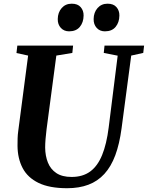

<svg xmlns="http://www.w3.org/2000/svg" viewBox="-20 -984 781 1014"><path d="M673 -690.5 622 -306Q611 -223.5 588.8 -163.8Q566.5 -104 531.2 -65.5Q496 -27 447 -8.5Q398 10 334.5 10Q241 10 183.5 -18Q126 -46 99.5 -96.5Q73 -147 72.5 -214Q72.5 -233 73 -252.8Q73.5 -272.5 76.5 -293.5L128.5 -690.5L67 -704L71.5 -743H366L362 -704.5L277.5 -690.5L226 -302Q222.5 -274.5 220.5 -249.5Q218.5 -224.5 218.5 -204.5Q219 -160.5 233 -125.5Q247 -90.5 277.5 -70Q308 -49.5 358 -49.5Q417 -49.5 456.2 -78.2Q495.5 -107 519.2 -165Q543 -223 554 -311L601.5 -690L528 -704.5L532 -743H741L736.5 -704.5ZM345 -818.5Q318 -818.5 301.2 -836.8Q284.5 -855 285 -883.5Q285.5 -918.5 305.8 -941.5Q326 -964.5 359 -964.5Q390.5 -964.5 406.2 -946.2Q422 -928 421.5 -901.5Q421 -865.5 401.5 -842Q382 -818.5 345 -818.5ZM534 -818.5Q507 -818.5 490.5 -836.8Q474 -855 474.5 -883.5Q475 -918.5 495.2 -941.5Q515.5 -964.5 548 -964.5Q579.5 -964.5 595.2 -946.2Q611 -928 610.5 -901.5Q610 -865.5 590.5 -842Q571 -818.5 534 -818.5Z"/></svg>

Font: Merriweather 60pt
Style: Bold Italic
Weight: 700
Italic angle: -7.8°
Version: Version 2.101